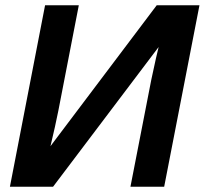

<svg xmlns="http://www.w3.org/2000/svg" viewBox="-20 -708 776 728"><path d="M17.6 0 150.9 -688H278.8L201.2 -288.1Q189.9 -231 171.4 -153.8L574.2 -688H736.3L602.5 0H474.6L553.7 -405.8L571.3 -486.8L581.5 -529.8L181.2 0Z"/></svg>

Font: Liberation Sans
Style: Bold Italic
Weight: 700
Italic angle: -12°
Designer: Steve Matteson
Foundry: Ascender Corporation
Version: Version 2.1.5